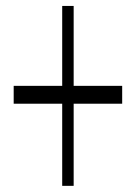

<svg xmlns="http://www.w3.org/2000/svg" viewBox="-20 -582 446 630"><path d="M221.7 -241.7V27.8H184.1V-241.7H24.9V-300.3H184.1V-562.5H221.7V-300.3H380.9V-241.7Z"/></svg>

Font: Scarab Serif
Style: Light
Weight: 300
Designer: John Roberts
Foundry: Scarab
Version: 1.0